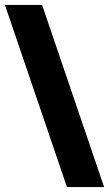

<svg xmlns="http://www.w3.org/2000/svg" viewBox="-34 -740 443 780"><path d="M137 -720H-14L238 20H389Z"/></svg>

Font: Queering Heavy
Style: Bold
Weight: 900
Designer: Adam Naccarato
Foundry: adamnac
Version: Version 2.000;hotconv 1.0.109;makeotfexe 2.5.65596